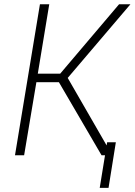

<svg xmlns="http://www.w3.org/2000/svg" viewBox="-20 -748 652 925"><path d="M469.2 0 263.7 -352.1H155.3L96.2 0H52.2L172.4 -727.5H217.3L162.1 -393.1H270L553.7 -727.5H608.4L306.2 -372.6L521 0ZM538.1 -62.5 502.9 157.2H460.4L496.1 -62.5Z"/></svg>

Font: Inter Tight ExtraLight
Style: Italic
Weight: 250
Italic angle: -9.39999°
Designer: Rasmus Andersson
Foundry: rsms
Version: Version 3.004